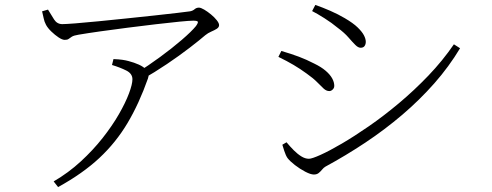

<svg xmlns="http://www.w3.org/2000/svg" viewBox="-20 -724 2000 780"><path d="M151 -678 175 -685Q188 -663 200 -644.5Q212 -626 233 -626Q246 -626 285.5 -629Q325 -632 379.5 -637.5Q434 -643 493 -649Q552 -655 606.5 -661Q661 -667 700 -671.5Q739 -676 752 -678Q763 -680 770.5 -686.5Q778 -693 788 -693Q796 -693 809.5 -685Q823 -677 837 -665.5Q851 -654 860.5 -642Q870 -630 870 -622Q870 -613 860.5 -607Q851 -601 838 -595.5Q825 -590 814 -581Q792 -562 750.5 -530Q709 -498 658.5 -464Q608 -430 557 -401L536 -428Q582 -457 630.5 -492.5Q679 -528 718.5 -562Q758 -596 776 -618Q786 -632 783.5 -636Q781 -640 765 -640Q750 -640 709 -636Q668 -632 613 -625.5Q558 -619 499 -611.5Q440 -604 387 -596.5Q334 -589 299 -583Q280 -580 272 -575Q264 -570 259 -566Q254 -562 243 -562Q233 -562 218 -572Q203 -582 188.5 -596Q174 -610 167 -623Q160 -636 157.5 -649.5Q155 -663 151 -678ZM435 -460 441 -484Q464 -483 477.5 -481Q491 -479 502 -476Q525 -470 544 -461.5Q563 -453 574 -441Q582 -433 584 -426.5Q586 -420 581 -405Q545 -303 498 -224Q451 -145 383.5 -82Q316 -19 216 36L198 13Q258 -22 308 -68Q358 -114 397 -163.5Q436 -213 463 -260Q490 -307 504 -344.5Q518 -382 518 -402Q518 -425 493 -437.5Q468 -450 435 -460Z M1248 -679 1261 -704Q1290 -694 1322 -680Q1354 -666 1381 -650Q1415 -630 1433 -612.5Q1451 -595 1458.5 -580.5Q1466 -566 1466 -554Q1466 -544 1461 -537Q1456 -530 1445 -530Q1435 -530 1423.5 -541.5Q1412 -553 1395.5 -572Q1379 -591 1352 -611Q1328 -631 1298 -650Q1268 -669 1248 -679ZM1824 -544 1849 -528Q1804 -453 1744.5 -385.5Q1685 -318 1614 -257.5Q1543 -197 1464 -144.5Q1385 -92 1302 -47Q1295 -43 1288.5 -35Q1282 -27 1274.5 -21Q1267 -15 1255 -15Q1242 -15 1220 -26.5Q1198 -38 1178 -53.5Q1158 -69 1148 -82Q1141 -92 1135 -110.5Q1129 -129 1127 -136L1144 -146Q1159 -128 1174 -113Q1189 -98 1204.5 -88.5Q1220 -79 1235 -79Q1247 -79 1282.5 -95Q1318 -111 1368.5 -140.5Q1419 -170 1479 -211.5Q1539 -253 1601 -305Q1663 -357 1720.5 -417Q1778 -477 1824 -544ZM1111 -493 1123 -517Q1164 -505 1194.5 -493.5Q1225 -482 1256 -466Q1285 -452 1303 -436.5Q1321 -421 1329.5 -405.5Q1338 -390 1338 -375Q1338 -369 1335 -364.5Q1332 -360 1327.5 -357Q1323 -354 1318 -354Q1306 -354 1295 -364Q1284 -374 1268.5 -390Q1253 -406 1226 -425Q1200 -444 1173 -460Q1146 -476 1111 -493Z"/></svg>

Font: Source Han Serif JP VF
Style: Regular
Weight: 250
Designer: Ryoko NISHIZUKA 西塚涼子 (kana & ideographs); Frank Grießhammer (Latin, Greek & Cyrillic); Wenlong ZHANG 张文龙 (bopomofo); San
Foundry: Adobe
Version: Version 2.001;hotconv 1.1.0;makeotfexe 2.6.0